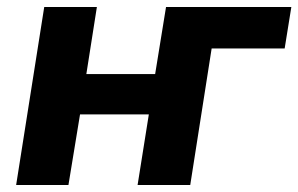

<svg xmlns="http://www.w3.org/2000/svg" viewBox="-20 -527 850 547"><path d="M26 0 106 -507H256L226 -316H422L453 -507H810L791 -389H583L522 0H372L404 -201H208L175 0Z"/></svg>

Font: Winston
Style: Bold Italic
Weight: 700
Italic angle: -9°
Designer: Original fonts by Vernon Adams / Changes by Cristiano Sobral
Foundry: Original fonts by Vernon Adams / Changes by Cristiano Sobral
Version: Version 2.503;July 17, 2020;FontCreator 13.0.0.2655 64-bit